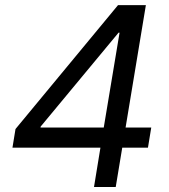

<svg xmlns="http://www.w3.org/2000/svg" viewBox="-20 -748 677 768"><path d="M29.8 -157.2 42 -231.9 452.1 -727.5H507.8L489.7 -617.2H454.1L142.6 -241.7L142.1 -237.8H585L571.8 -157.2ZM356 0 385.3 -179.2 391.1 -214.4 476.6 -727.5H563.5L442.9 0Z"/></svg>

Font: Inter 20pt
Style: Italic
Weight: 400
Italic angle: -9.3988°
Version: Version 4.001;git-66647c0bb